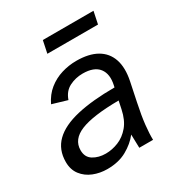

<svg xmlns="http://www.w3.org/2000/svg" viewBox="-162 -781 849 906"><g transform="rotate(-30 262.5 -328.0)"><path d="M162 12Q122 12 87 -2Q52 -16 30 -44.5Q8 -73 8 -115Q8 -182 51 -224Q94 -266 178 -285.5Q262 -305 383 -305L385 -314Q398 -371 372.5 -404Q347 -437 285 -437Q246 -437 212.5 -420Q179 -403 165 -362L84 -386Q104 -428 136.5 -454Q169 -480 208.5 -492Q248 -504 289 -504Q357 -504 400 -479.5Q443 -455 459 -408Q475 -361 461 -293L440 -192Q426 -126 421 -79Q416 -32 417 0H342L340 -73Q313 -38 268.5 -13Q224 12 162 12ZM192 -55Q227 -55 261.5 -69Q296 -83 322.5 -114.5Q349 -146 360 -199L369 -242Q228 -241 162 -214Q96 -187 96 -128Q96 -90 124.5 -72.5Q153 -55 192 -55ZM188 -601 202 -668H478L464 -601Z"/></g></svg>

Font: Atkinson Hyperlegible Next
Style: Italic
Weight: 400
Italic angle: -12°
Designer: Elliott Scott, Megan Eiswerth, Linus Boman, Theodore Petrosky, Letters from Sweden
Foundry: Applied Design Works, Letters from Sweden
Version: Version 2.001